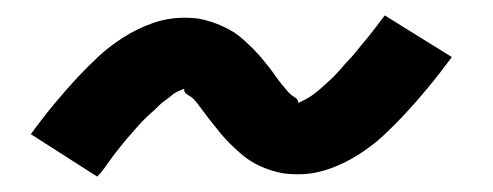

<svg xmlns="http://www.w3.org/2000/svg" viewBox="-20 -420 640 249"><path d="M106 -191 20 -246Q36 -268 51 -286Q66 -304 80 -319Q94 -334 108 -347Q122 -360 140 -371.5Q158 -383 178 -390Q198 -397 219 -397Q225 -397 231.5 -396.5Q238 -396 244 -394.5Q250 -393 256 -391Q262 -389 267.5 -386.5Q273 -384 278.5 -381Q284 -378 288.5 -374.5Q293 -371 298 -366.5Q303 -362 307.5 -357.5Q312 -353 316 -348.5Q320 -344 323.5 -339.5Q327 -335 329.5 -332Q332 -329 336.5 -322.5Q341 -316 345.5 -310.5Q350 -305 353.5 -301Q357 -297 362 -294Q367 -291 367 -286Q367 -286 366.5 -286Q366 -286 366 -286Q366 -286 366 -286Q366 -286 366 -286Q366 -286 372 -289Q378 -292 382 -294.5Q386 -297 391.5 -301.5Q397 -306 399 -308Q401 -310 404 -312.5Q407 -315 409.5 -317.5Q412 -320 415 -323Q418 -326 421 -329.5Q424 -333 427 -336.5Q430 -340 433.5 -343.5Q437 -347 440.5 -351.5Q444 -356 447.5 -360Q451 -364 455 -369Q459 -374 463 -379Q467 -384 471 -389.5Q475 -395 479 -400L566 -346Q549 -323 534 -305Q519 -287 505 -272Q491 -257 477 -244Q463 -231 445 -219.5Q427 -208 407 -201Q387 -194 367 -194Q360 -194 353.5 -194.5Q347 -195 341 -196.5Q335 -198 329 -200Q323 -202 317.5 -204.5Q312 -207 307 -210Q302 -213 297.5 -216.5Q293 -220 288 -224.5Q283 -229 278.5 -233.5Q274 -238 270 -242.5Q266 -247 262.5 -251.5Q259 -256 256.5 -259Q254 -262 249 -268.5Q244 -275 240 -280.5Q236 -286 232.5 -290Q229 -294 223.5 -297Q218 -300 219 -305Q219 -305 219 -305Q219 -305 219 -305Q219 -305 219 -305Q219 -305 219 -305Q219 -305 213 -302.5Q207 -300 203.5 -297Q200 -294 194.5 -290Q189 -286 186.5 -283.5Q184 -281 181.5 -278.5Q179 -276 176 -273.5Q173 -271 170 -268Q167 -265 164 -262Q161 -259 158 -255.5Q155 -252 151.5 -248Q148 -244 144.5 -240Q141 -236 137.5 -231.5Q134 -227 130 -222Q126 -217 122.5 -212Q119 -207 115 -201.5Q111 -196 106 -191Z"/></svg>

Font: Iosevka SS04 SmBd Ex Obl
Style: Regular
Weight: 600
Width: 7
Italic angle: -9°
Monospace: yes
Designer: Belleve Invis
Foundry: Belleve Invis
Version: Version 19.0.0; ttfautohint (v1.8.4)